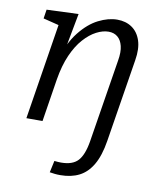

<svg xmlns="http://www.w3.org/2000/svg" viewBox="-86 -606 770 914"><g transform="rotate(10 299.0 -149.0)"><path d="M267.9 239Q252.9 239 241.2 237.7Q229.5 236.3 216.2 234.3L228.5 177.4Q237.6 178.4 245.4 178.9Q253.2 179.5 260.6 179.5Q316.5 179.5 342.5 151.1Q368.5 122.8 379.5 56.9L444.1 -345.6Q451.5 -388.2 444.5 -416.5Q437.5 -444.8 420 -459.1Q402.6 -473.5 376.3 -473.5Q348.6 -473.5 317.7 -457.5Q286.7 -441.5 257.6 -409Q228.5 -376.6 206.2 -326.1Q183.9 -275.7 172.6 -206.8L139.9 0H61.9L141.9 -502.7L169.7 -454.5L60.2 -481.9L66.9 -525.4L220.5 -531.4L183.5 -334.5L159.4 -296.6Q186.1 -384 227.7 -436.7Q269.4 -489.4 316.7 -513.2Q364.1 -537.1 407.1 -537.1Q448.5 -537.1 478.1 -516.9Q507.8 -496.7 520.8 -457.7Q533.8 -418.7 524.2 -361.3L459.9 39.8Q448.2 112.6 422.6 156.3Q397.1 200 358.5 219.5Q320 239 267.9 239Z"/></g></svg>

Font: Bitter Thin
Style: Italic
Weight: 100
Italic angle: -9°
Designer: Sol Matas, and Bitter project Authors
Foundry: Sol Matas
Version: Version 2.002